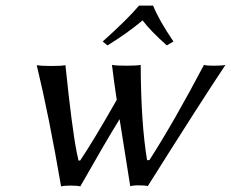

<svg xmlns="http://www.w3.org/2000/svg" viewBox="-20 -665 829 689"><path d="M529.3 -645Q551.3 -590.8 602.5 -516.1L578.6 -502Q519 -555.2 491.7 -591.8Q437 -545.9 365.7 -502L348.6 -516.1Q438.5 -596.7 479 -645ZM199.2 3.9Q155.8 -249.5 111.8 -431.2Q127.9 -428.2 164.1 -428.2Q201.2 -428.2 214.8 -431.2Q238.3 -203.6 255.4 -118.2Q258.3 -103 261.7 -88.9H267.6Q313.5 -156.7 398.9 -306.6Q388.2 -377.9 381.8 -432.1Q397.9 -429.2 434.1 -429.2Q471.2 -429.2 484.9 -432.1Q485.8 -222.2 507.8 -90.3H516.1Q605 -229 711.9 -432.1Q721.2 -429.2 745.1 -429.2Q778.8 -429.2 789.1 -432.1Q700.7 -299.8 510.3 2.9Q501 0 474.1 0Q457.5 0.5 447.3 2.9Q440.9 -37.6 427.7 -120.6Q415 -199.2 409.2 -237.3Q363.3 -163.6 268.1 3.9Q258.8 1 232.9 1Q209.5 1 199.2 3.9Z"/></svg>

Font: Linux Biolinum Slanted O
Style: Slanted
Weight: 400
Designer: Philipp H. Poll
Foundry: Philipp H. Poll
Version: Version 1.0.4